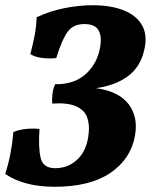

<svg xmlns="http://www.w3.org/2000/svg" viewBox="-31 -705 577 734"><path d="M178 9Q61 9 -11 -40Q2 -81 9.5 -121Q17 -161 20 -200Q40 -209 68.5 -212Q97 -215 120 -212Q115 -140 124.5 -101Q134 -62 180 -62Q231 -62 266.5 -97Q302 -132 308 -195Q312 -231 301.5 -258Q291 -285 259 -299Q227 -313 169 -309Q167 -325 169.5 -346Q172 -367 180 -383Q254 -382 298 -423Q342 -464 352 -526Q359 -566 345.5 -589.5Q332 -613 291 -613Q249 -613 227.5 -583.5Q206 -554 184 -483Q158 -480 130 -483.5Q102 -487 85 -498Q95 -536 101.5 -570Q108 -604 109 -639Q160 -663 216 -674Q272 -685 323 -685Q393 -685 442 -665.5Q491 -646 512.5 -607.5Q534 -569 520 -512Q505 -448 457 -413Q409 -378 336 -368Q423 -356 460.5 -307Q498 -258 485 -186Q469 -97 391 -44Q313 9 178 9Z"/></svg>

Font: Vollkorn ExtraBold
Style: Italic
Weight: 800
Italic angle: -11°
Designer: Friedrich Althausen
Foundry: Friedrich Althausen
Version: Version 5.000; ttfautohint (v1.8.3)